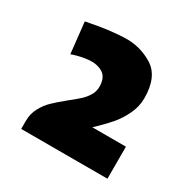

<svg xmlns="http://www.w3.org/2000/svg" viewBox="-107 -958 618 626"><g transform="rotate(30 202.0 -645.0)"><path d="M47.9 -461.9Q47.9 -489.3 59.8 -511.5Q71.8 -533.7 88.4 -549.8Q105 -565.9 132.8 -588.4Q156.2 -606.9 169.4 -619.1Q182.6 -631.3 191.4 -646.2Q200.2 -661.1 200.2 -678.2Q200.2 -713.9 178.5 -726.8Q156.7 -739.7 127.9 -737.1Q99.1 -734.4 72.3 -725.6Q70.3 -725.1 68.6 -724.4Q66.9 -723.6 64.9 -722.7L52.2 -839.4Q54.7 -839.8 70.3 -842.8Q133.3 -855.5 190.9 -857.9Q248.5 -860.4 297.1 -830.6Q345.7 -800.8 345.7 -719.7Q345.7 -687.5 331.5 -658.2Q317.4 -628.9 299.1 -607.4Q280.8 -585.9 254.4 -560.5Q252.9 -559.1 251.5 -557.9Q250 -556.6 248.8 -555.4Q247.6 -554.2 246.1 -552.7H372.6V-432.1H47.9Z"/></g></svg>

Font: DavidDev Light
Style: Regular
Weight: 300
Designer: David.dev
Foundry: David.dev
Version: Version 1.001;FEAKit 1.0